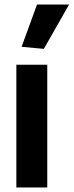

<svg xmlns="http://www.w3.org/2000/svg" viewBox="-20 -825 324 845"><path d="M75 -619 143 -805H284L173 -610ZM52 -540H188V0H52Z"/></svg>

Font: Encode Sans Compressed
Style: Bold
Weight: 700
Designer: Pablo Impallari, Andres Torresi
Foundry: Pablo Impallari, Andres Torresi
Version: Version 1.000; ttfautohint (v1.00) -l 8 -r 50 -G 200 -x 14 -